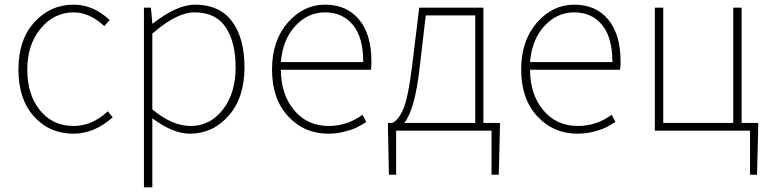

<svg xmlns="http://www.w3.org/2000/svg" viewBox="-20 -560 3298 823"><path d="M295 13Q192 13 125.5 -61Q59 -135 59 -262Q59 -390 127.5 -465Q196 -540 296 -540Q380 -540 450 -474L427 -448Q364 -507 296 -507Q212 -507 154.5 -438Q97 -369 97 -262Q97 -154 151.5 -87Q206 -20 296 -20Q375 -20 442 -83L463 -57Q384 13 295 13Z M633 -416V-91Q718 -20 797 -20Q881 -20 935.5 -90.5Q990 -161 990 -271Q990 -379 947.5 -443Q905 -507 813 -507Q738 -507 633 -416ZM597 243V-527H627L633 -459H635Q738 -540 816 -540Q921 -540 974.5 -468.5Q1028 -397 1028 -271Q1028 -141 960 -64Q892 13 794 13Q721 13 633 -53V243Z M1387 13Q1284 13 1215 -61.5Q1146 -136 1146 -262Q1146 -386 1213.5 -463Q1281 -540 1373 -540Q1466 -540 1519 -476.5Q1572 -413 1572 -297Q1572 -274 1570 -261H1184Q1184 -156 1240.5 -88Q1297 -20 1389 -20Q1468 -20 1534 -68L1550 -37Q1524 -21 1506.5 -12.5Q1489 -4 1456 4.5Q1423 13 1387 13ZM1184 -294H1537Q1537 -399 1493 -453Q1449 -507 1373 -507Q1300 -507 1246 -449Q1192 -391 1184 -294Z M2017 -33V-494H1805L1779 -272Q1759 -91 1713 -33ZM2052 -33H2123V-13L2118 189H2087V0H1678V189H1647L1643 -13V-33H1662Q1691 -48 1710.5 -97Q1730 -146 1746 -274L1777 -527H2052Z M2455 13Q2352 13 2283 -61.5Q2214 -136 2214 -262Q2214 -386 2281.5 -463Q2349 -540 2441 -540Q2534 -540 2587 -476.5Q2640 -413 2640 -297Q2640 -274 2638 -261H2252Q2252 -156 2308.5 -88Q2365 -20 2457 -20Q2536 -20 2602 -68L2618 -37Q2592 -21 2574.5 -12.5Q2557 -4 2524 4.5Q2491 13 2455 13ZM2252 -294H2605Q2605 -399 2561 -453Q2517 -507 2441 -507Q2368 -507 2314 -449Q2260 -391 2252 -294Z M3159 -33H3230V-13L3225 189H3195V0H2787V-527H2823V-33H3123V-527H3159Z"/></svg>

Font: Noto Sans Korean Thin
Style: Regular
Weight: 250
Designer: Ryoko NISHIZUKA  (kana & ideographs); Paul D. Hunt (Latin, Greek & Cyrillic); Wenlong ZHANG  (bopomofo); Sandoll Communi
Foundry: Adobe Systems Incorporated
Version: Version 1.0001;PS 1;hotconv 1.0.78;makeotf.lib2.5.61930